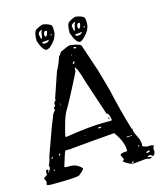

<svg xmlns="http://www.w3.org/2000/svg" viewBox="-117 -871 815 966"><g transform="rotate(-15 290.0 -388.0)"><path d="M302.7 -649.4Q360.4 -641.6 360.4 -627.9L407.2 -488.3L438.5 -377Q460 -277.3 494.1 -162.1Q496.1 -163.1 498 -163.1V-153.3H497.1Q498 -150.4 499.5 -146.5Q501 -142.6 501 -140.6L519.5 -100.6L524.4 -76.2L522.5 -65.4Q533.2 -57.6 546.9 -56.6H566.4H567.4Q578.1 -54.7 580.1 -51.8L574.2 -40L575.2 -23.4Q575.2 -12.7 565.4 -2.9H561.5Q553.7 -10.7 548.8 -10.7H546.9Q537.1 -10.7 536.1 -4.9Q536.1 -2 553.7 -1V2Q553.7 5.9 542 6.8L529.3 2.9H519.5L459 8.8Q438.5 8.8 408.2 -15.6L416 -23.4V-27.3L406.2 -47.9Q406.2 -59.6 442.4 -59.6L443.4 -61.5V-65.4Q443.4 -109.4 403.3 -164.1H402.3Q300.8 -156.2 165 -143.6H143.6Q139.6 -139.6 117.2 -65.4Q121.1 -61.5 127.9 -61.5H147.5Q181.6 -61.5 206.1 -34.2V-33.2Q206.1 -26.4 180.7 -6.8Q180.7 3.9 32.2 3.9Q7.8 2.9 7.8 -2L11.7 -14.6V-15.6Q11.7 -19.5 3.9 -33.2Q3.9 -39.1 21.5 -47.9L22.5 -50.8V-65.4Q22.5 -74.2 32.2 -74.2L36.1 -70.3L32.2 -58.6L33.2 -57.6H34.2Q45.9 -74.2 45.9 -81.1V-85Q45.9 -90.8 43 -90.8Q52.7 -108.4 58.6 -137.7L109.4 -278.3L127.9 -324.2Q127.9 -333 145.5 -353.5V-355.5L142.6 -365.2Q153.3 -373 153.3 -377.9L150.4 -380.9Q150.4 -390.6 162.1 -401.4L161.1 -408.2L206.1 -540Q222.7 -569.3 236.3 -610.4Q239.3 -610.4 251 -628.9Q291 -648.4 302.7 -649.4ZM162.1 -214.8V-210L165 -208Q293 -228.5 366.2 -228.5H406.2L409.2 -232.4V-233.4Q404.3 -268.6 391.6 -268.6L330.1 -454.1Q319.3 -494.1 308.6 -518.6Q303.7 -530.3 296.9 -535.2Q296.9 -525.4 295.9 -514.6Q227.5 -377.9 197.3 -329.1Q181.6 -298.8 162.1 -214.8ZM533.2 -27.3V-25.4H534.2Q553.7 -25.4 553.7 -31.2L548.8 -35.2Q541 -35.2 533.2 -27.3ZM293 -553.7H293.9Q302.7 -553.7 302.7 -561.5V-565.4H299.8Q293 -561.5 293 -553.7ZM322.3 -634.8H317.4V-629.9L320.3 -627H328.1L330.1 -628.9V-629.9Q328.1 -634.8 322.3 -634.8ZM334 -212.9 332 -209 334 -207H338.9Q347.7 -207 348.6 -210.9V-212.9ZM487.3 -130.9H459V-127L487.3 -128.9ZM110.4 -135.7H108.4L107.4 -129.9L108.4 -125H110.4L113.3 -127.9V-134.8ZM451.2 2.9V4.9H455.1Q460.9 4.9 461.9 1L460 -2Q453.1 -2 451.2 2.9ZM72.3 -128.9 65.4 -123V-120.1Q73.2 -120.1 74.2 -127ZM394.5 -245.1 398.4 -250 399.4 -249V-241.2L396.5 -238.3ZM181.6 -363.3 178.7 -382.8 177.7 -377V-374H178.7Q181.6 -357.4 181.6 -361.3ZM504.9 -75.2H503.9V-68.4L506.8 -65.4H507.8V-72.3ZM65.4 -65.4 61.5 -64.5V-61.5L64.5 -58.6H65.4L67.4 -61.5ZM296.9 -601.6H295.9V-599.6L297.9 -596.7H299.8V-599.6ZM260.7 -193.4H257.8V-190.4H260.7ZM171.9 -352.5H170.9V-349.6H171.9ZM199.2 -785.2Q225.6 -781.2 240.2 -769.5Q244.1 -761.7 244.1 -752V-738.3Q244.1 -698.2 199.2 -662.1L185.5 -657.2Q165 -657.2 146.5 -712.9V-717.8Q146.5 -758.8 160.2 -769.5Q187.5 -785.2 199.2 -785.2ZM166 -742.2Q168.9 -716.8 173.8 -716.8Q177.7 -718.8 181.6 -751L185.5 -756.8V-760.7H184.6Q166 -754.9 166 -742.2ZM191.4 -736.3V-733.4Q191.4 -723.6 197.3 -722.7H199.2Q203.1 -722.7 209 -743.2V-748L207 -751H205.1Q192.4 -751 191.4 -736.3ZM221.7 -722.7 223.6 -720.7H226.6L227.5 -727.5V-729.5H226.6Q224.6 -729.5 221.7 -722.7ZM208 -703.1 170.9 -699.2Q170.9 -693.4 177.7 -690.4H188.5Q199.2 -690.4 208 -702.1ZM368.2 -780.3Q397.5 -776.4 410.2 -764.6Q414.1 -756.8 414.1 -747.1V-733.4Q414.1 -694.3 368.2 -657.2L357.4 -652.3Q336.9 -652.3 317.4 -708V-712.9Q317.4 -755.9 331.1 -764.6Q356.4 -780.3 368.2 -780.3ZM336.9 -738.3Q339.8 -711.9 343.8 -711.9Q346.7 -712.9 353.5 -746.1L357.4 -752V-755.9H355.5Q336.9 -749 336.9 -738.3ZM363.3 -730.5V-728.5Q363.3 -718.8 367.2 -717.8H368.2Q376 -717.8 379.9 -738.3V-743.2L377.9 -746.1H375Q364.3 -746.1 363.3 -730.5ZM392.6 -717.8V-716.8H397.5L398.4 -722.7V-724.6H397.5Q393.6 -724.6 392.6 -717.8ZM377.9 -698.2 341.8 -694.3Q341.8 -688.5 348.6 -685.5H358.4Q370.1 -685.5 377.9 -696.3Z"/></g></svg>

Font: Love Ya Like A Sister
Style: Regular
Weight: 400
Designer: Kimberly Geswein
Foundry: Kimberly Geswein
Version: Version 1.002 2007